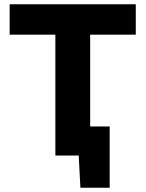

<svg xmlns="http://www.w3.org/2000/svg" viewBox="-20 -733 686 905"><path d="M241 0V-569.5H25.5V-713H620V-569.5H405V-137H497V152H359L351 0Z"/></svg>

Font: Commissioner
Style: Bold
Weight: 700
Designer: Kostas Bartsokas
Foundry: Kostas Bartsokas
Version: Version 1.000; ttfautohint (v1.8.3)